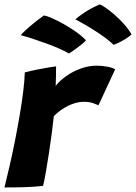

<svg xmlns="http://www.w3.org/2000/svg" viewBox="-23 -829 604 852"><path d="M224 -447.9Q241.5 -470.5 270.4 -491.1Q299.2 -511.6 334.6 -524.6Q369.9 -537.6 406.8 -537.6Q430.6 -537.6 454.9 -532.8Q479.2 -528 487.9 -521L414.1 -362Q404.2 -366.4 388.4 -371.8Q372.5 -377.2 350.1 -377.2Q326.9 -377.2 303.1 -369.2Q279.2 -361.2 257.1 -346.9Q234.9 -332.6 215.8 -313.4Q212.9 -284 207 -239.4Q201.1 -194.8 193.9 -147.4Q186.8 -100.1 179.8 -61.4Q172.9 -22.6 168.1 -4.2Q131.8 0.2 85.4 1.6Q39.1 3 -3.2 2.8Q7.6 -40.4 19.9 -94.1Q32.2 -147.9 43.8 -205.9Q55.2 -264 64.8 -320.3Q74.4 -376.6 80.3 -425.1Q86.2 -473.6 87 -507.6Q112.6 -514.4 142.3 -520.4Q172 -526.4 195.5 -530.2Q219 -534.1 225.8 -534.5Q225.8 -517 225.4 -489.8Q225 -462.6 224 -447.9ZM172 -760.5Q183.1 -758.9 206.6 -748.8Q230.1 -738.6 258.6 -722.8Q287.1 -707 314 -687.9Q340.9 -668.9 358.6 -649.9Q351.4 -641.6 335.2 -628.8Q319 -616 303.6 -605.2Q288.2 -594.4 282.2 -591.8Q267.1 -601.4 240.9 -612.9Q214.8 -624.4 183.6 -635.8Q152.4 -647.2 122.2 -657.1Q92 -666.9 69.2 -672.9Q73.5 -679 88.9 -693.4Q104.4 -707.9 126.5 -726Q148.6 -744.1 172 -760.5ZM419.4 -809.4Q429.1 -806.4 447.3 -793.7Q465.5 -781 486.9 -762.2Q508.4 -743.5 528 -721.2Q547.6 -699 560.8 -676.2Q548.5 -664.9 531.8 -654.9Q515.1 -645 500.9 -638.3Q486.8 -631.6 480.8 -630.1Q468.4 -642.9 448.2 -658.1Q428.1 -673.2 404.2 -688.8Q380.2 -704.4 356.1 -718.5Q331.9 -732.6 311.5 -743.2Q319.2 -751.2 349.6 -771.9Q380 -792.5 419.4 -809.4Z"/></svg>

Font: Grandstander Thin
Style: Italic
Weight: 100
Italic angle: -15°
Designer: Tyler Finck
Foundry: Etcetera Type Co
Version: Version 1.200